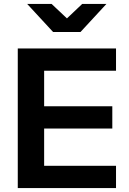

<svg xmlns="http://www.w3.org/2000/svg" viewBox="-20 -963 659 983"><path d="M574 0H71V-715H574V-601H206V-114H574ZM555 -305H196V-419H555ZM119 -943H244L380 -815H266L401 -943H525L392 -799H252Z"/></svg>

Font: Wix Madefor Display
Style: Bold
Weight: 700
Designer: Dalton Maag Ltd
Foundry: Dalton Maag Ltd
Version: Version 3.100